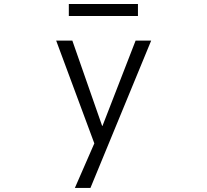

<svg xmlns="http://www.w3.org/2000/svg" viewBox="-20 -723 1040 963"><path d="M342.8 -519.5 492.2 -91.8H494.1L660.2 -519.5H738.3L433.6 219.7H355.5L453.1 -3.9L261.7 -519.5ZM325.2 -642.6V-703.1H671.9V-642.6Z"/></svg>

Font: Gen Shin Gothic Monospace Normal
Style: Regular
Weight: 350
Designer: [Source Han Sans]
Ryoko NISHIZUKA  (kana & ideographs); Paul D. Hunt (Latin, Greek & Cyrillic); Wenlong ZHANG  (bopomofo
Version: Version 1.002.20150607